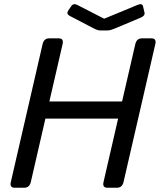

<svg xmlns="http://www.w3.org/2000/svg" viewBox="-20 -880 749 900"><path d="M306.6 -805.7Q289.6 -814.9 299.8 -830.6L313.5 -850.6Q323.7 -866.2 342.3 -856.9L467.8 -792.5H468.8L624.5 -856.9Q646.5 -866.2 650.4 -850.6L657.2 -821.8Q661.1 -806.2 638.7 -796.9L517.6 -746.1Q496.6 -737.3 484.4 -737.3H450.2Q438 -737.3 420.9 -746.1ZM48.8 0Q24.4 0 30.8 -26.9L179.7 -673.3Q186 -700.2 210.4 -700.2H255.4Q279.8 -700.2 273.4 -673.3L211.4 -404.3H552.2L614.3 -673.3Q620.6 -700.2 645 -700.2H689.9Q714.4 -700.2 708 -673.3L559.1 -26.9Q552.7 0 528.3 0H483.4Q459 0 465.3 -26.9L533.7 -324.2H192.9L124.5 -26.9Q118.2 0 93.8 0Z"/></svg>

Font: Istok
Style: Italic
Weight: 500
Italic angle: -13°
Designer: Andrey V. Panov
Foundry: Andrey V. Panov
Version: Version 1.0.3